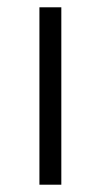

<svg xmlns="http://www.w3.org/2000/svg" viewBox="-20 -506 276 526"><path d="M88 0V-486H148V0Z"/></svg>

Font: Space Grotesk Light Light
Style: Regular
Weight: 300
Version: Version 2.000